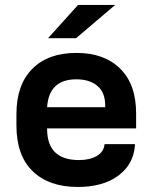

<svg xmlns="http://www.w3.org/2000/svg" viewBox="-20 -741 611 770"><path d="M168.9 -226.1V-224.1Q168.9 -99.1 296.9 -99.1Q339.8 -99.1 367.7 -115.2Q395.5 -131.3 398.9 -160.2L399.9 -163.1H521V-157.2Q515.6 -82 454.6 -36.6Q393.1 8.8 292 8.8Q176.3 8.8 111.3 -54.2Q45.9 -117.2 45.9 -237.8V-283.2Q45.9 -401.4 109.9 -465.3Q173.3 -528.8 286.1 -528.8Q398.4 -528.8 461.9 -465.8Q525.9 -402.8 525.9 -286.1V-226.1ZM168.9 -311H401.9V-317.9Q401.9 -370.1 370.6 -396.5Q339.4 -422.9 286.1 -422.9Q176.3 -422.9 168.9 -311ZM293 -721.2H441.9L285.2 -587.9H172.9Z"/></svg>

Font: D-DIN Exp
Style: DINExp-Bold
Weight: 700
Width: 7
Designer: Charles Nix
Foundry: Datto Inc.
Version: Version 1.00